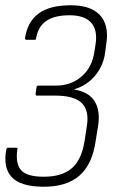

<svg xmlns="http://www.w3.org/2000/svg" viewBox="-23 -513 472 729"><path d="M139 196Q54 195 21 159Q-12 123 1 54Q3 48 6 48H39Q45 48 43 53Q35 107 56.5 132.5Q78 158 143 158Q213 158 250 125.5Q287 93 298 23L307 -36Q316 -94 287 -122Q258 -150 187 -150H116Q114 -150 113 -152Q112 -154 112 -156L116 -183Q116 -186 118 -187Q120 -188 122 -188H190Q246 -188 286 -222Q326 -256 335 -314L340 -346Q348 -399 323 -427Q298 -455 241 -455Q183 -455 152 -433Q121 -411 114 -367Q114 -362 109 -362H78Q72 -362 72 -367Q80 -428 122 -460.5Q164 -493 246 -493Q322 -493 356.5 -455.5Q391 -418 381 -350L376 -312Q369 -262 337.5 -225Q306 -188 259 -174V-173Q314 -164 336 -129Q358 -94 350 -38L340 23Q328 110 279 153.5Q230 197 139 196Z"/></svg>

Font: Sofia Sans Semi Condensed ExtraLight
Style: Italic
Weight: 250
Italic angle: -9°
Version: Version 4.100